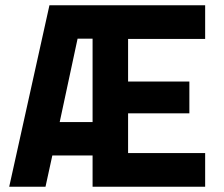

<svg xmlns="http://www.w3.org/2000/svg" viewBox="-20 -710 850 730"><path d="M332 0V-119H179L153 0H15L168 -690H760V-562H467V-400H700V-279H467V-128H760V0ZM275 -563 207 -246H332V-563Z"/></svg>

Font: TypoPRO Titillium Maps
Style: 999 wt
Weight: 900
Designer: Campivisivi
Foundry: Accademia di Belle Arti di Urbino and students of MA course of Visual design
Version: Version 001.001